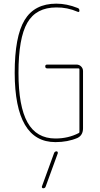

<svg xmlns="http://www.w3.org/2000/svg" viewBox="-20 -760 540 1040"><path d="M272.5 70.3Q275.4 60.5 286.1 59.6Q290 59.6 292 63Q293.9 66.4 293 70.3L227.5 250Q224.6 259.8 213.9 259.8Q210 259.8 208 256.8Q206.1 253.9 207 250ZM280.3 9.8Q60.5 9.8 59.6 -365.2Q59.6 -562.5 113.3 -651.4Q167 -740.2 285.2 -740.2Q341.8 -740.2 400.4 -716.8Q410.2 -713.9 410.2 -702.1Q410.2 -692.4 400.4 -696.3Q343.8 -720.7 285.2 -719.7Q175.8 -719.7 127.9 -636.7Q80.1 -553.7 80.1 -365.2Q80.1 -184.6 128.9 -97.2Q177.7 -9.8 280.3 -9.8Q349.6 -9.8 406.2 -39.1Q410.2 -40 410.2 -45.9V-384.8Q410.2 -389.6 405.3 -389.6H235.4Q225.6 -389.6 225.1 -399.9Q224.6 -410.2 235.4 -410.2H394.5Q409.2 -410.2 419.4 -399.9Q429.7 -389.6 429.7 -375V-65.4Q429.7 -27.3 399.4 -12.7Q346.7 9.8 280.3 9.8Z"/></svg>

Font: Rounded Mgen+ 1mn thin
Style: Regular
Weight: 100
Designer: [Source Han Sans]
Ryoko NISHIZUKA  (kana & ideographs); Paul D. Hunt (Latin, Greek & Cyrillic); Wenlong ZHANG  (bopomofo
Version: Version 1.059.20150602